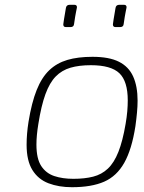

<svg xmlns="http://www.w3.org/2000/svg" viewBox="-20 -775 602 801"><path d="M280 6Q225 6 182 -10.5Q139 -27 115 -66Q91 -105 91 -171Q91 -194 93 -218Q95 -242 99 -267Q112 -347 133 -399.5Q154 -452 185.5 -482Q217 -512 261 -525Q305 -538 366 -538Q435 -538 476 -517.5Q517 -497 535.5 -456Q554 -415 554 -355Q554 -332 551.5 -305Q549 -278 545 -249Q530 -152 498.5 -96Q467 -40 414.5 -17Q362 6 280 6ZM286 -29Q333 -29 368.5 -38Q404 -47 430 -71.5Q456 -96 474 -141.5Q492 -187 504 -258Q509 -287 511 -311Q513 -335 513 -356Q513 -436 478 -469.5Q443 -503 359 -503Q310 -503 274 -492.5Q238 -482 212.5 -456Q187 -430 169.5 -382Q152 -334 140 -258Q136 -234 134 -212.5Q132 -191 132 -172Q132 -113 152 -82.5Q172 -52 206.5 -40.5Q241 -29 286 -29ZM462 -662Q451 -662 451 -673Q451 -674 451.5 -677Q452 -680 454 -694.5Q456 -709 462 -742Q464 -755 478 -755H497Q508 -755 508 -745Q508 -745 507.5 -741.5Q507 -738 504 -724Q501 -710 496 -675Q495 -662 481 -662ZM255 -662Q244 -662 244 -673Q244 -674 244.5 -677Q245 -680 247 -694.5Q249 -709 255 -742Q257 -755 271 -755H290Q301 -755 301 -745Q301 -745 300.5 -741.5Q300 -738 297 -724Q294 -710 289 -675Q288 -662 274 -662Z"/></svg>

Font: Exo Thin ExtraLight
Style: Italic
Weight: 250
Italic angle: -9°
Version: Version 2.000